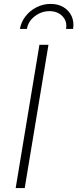

<svg xmlns="http://www.w3.org/2000/svg" viewBox="-20 -955 393 975"><path d="M226.1 -727.5 105.5 0H59.6L180.2 -727.5ZM237.3 -935.1Q275.4 -935.1 303 -918.2Q330.6 -901.4 343.8 -872.6Q356.9 -843.8 351.1 -808.1H315.4Q322.3 -846.7 297.1 -872.6Q272 -898.4 231.4 -898.4Q190.4 -898.4 156.7 -872.6Q123 -846.7 116.7 -808.1H81.1Q87.4 -843.8 109.9 -872.6Q132.3 -901.4 165.8 -918.2Q199.2 -935.1 237.3 -935.1Z"/></svg>

Font: Inter ExtraLight
Style: Italic
Weight: 250
Italic angle: -9.3988°
Designer: Rasmus Andersson
Foundry: rsms
Version: Version 4.001;git-66647c0bb